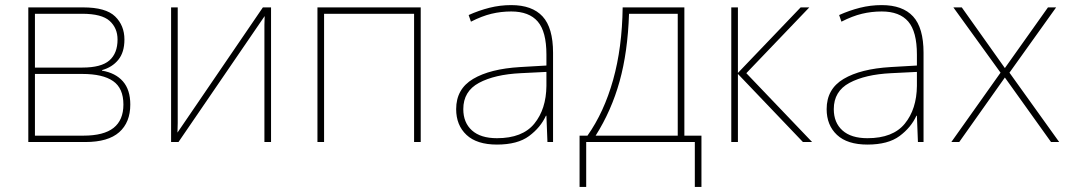

<svg xmlns="http://www.w3.org/2000/svg" viewBox="-20 -557 4204 753"><path d="M468 -402Q468 -352 444 -322.5Q420 -293 380 -282V-280Q433 -271 462 -238Q491 -205 491 -147Q491 -77 447.5 -38.5Q404 0 315 0H91V-528H306Q395 -528 431.5 -492.5Q468 -457 468 -402ZM441 -402Q441 -447 410 -475Q379 -503 302 -503H117V-292H303Q377 -292 409 -320Q441 -348 441 -402ZM464 -147Q464 -211 423.5 -239Q383 -267 303 -267H117V-25H307Q387 -25 425.5 -55.5Q464 -86 464 -147Z M677 -114Q677 -89 677 -74.5Q677 -60 676 -37L1011 -528H1043V0H1017V-426Q1017 -447 1017 -459.5Q1017 -472 1018 -494L680 0H651V-528H677Z M1630 -528V0H1604V-503H1251V0H1225V-528Z M1985 -537Q2067 -537 2108 -492.5Q2149 -448 2149 -350V0H2127L2123 -103H2121Q2100 -57 2055 -23.5Q2010 10 1929 10Q1850 10 1809.5 -28Q1769 -66 1769 -129Q1769 -208 1835.5 -247.5Q1902 -287 2020 -294L2123 -300V-343Q2123 -433 2089 -472.5Q2055 -512 1985 -512Q1945 -512 1907.5 -503Q1870 -494 1827 -472L1818 -498Q1858 -516 1899.5 -526.5Q1941 -537 1985 -537ZM2022 -270Q1920 -265 1858.5 -232Q1797 -199 1797 -129Q1797 -76 1831 -45.5Q1865 -15 1929 -15Q2029 -15 2075.5 -72Q2122 -129 2123 -220V-275Z M2664 -528V-25H2731V176H2705V0H2279V176H2253V-25H2284Q2349 -117 2384.5 -243.5Q2420 -370 2422 -528ZM2447 -503Q2442 -353 2410 -238Q2378 -123 2316 -25H2638V-503Z M3120 -528H3154L2907 -270L3165 0H3129L2874 -267V0H2848V-528H2874V-271Z M3438 -537Q3520 -537 3561 -492.5Q3602 -448 3602 -350V0H3580L3576 -103H3574Q3553 -57 3508 -23.5Q3463 10 3382 10Q3303 10 3262.5 -28Q3222 -66 3222 -129Q3222 -208 3288.5 -247.5Q3355 -287 3473 -294L3576 -300V-343Q3576 -433 3542 -472.5Q3508 -512 3438 -512Q3398 -512 3360.5 -503Q3323 -494 3280 -472L3271 -498Q3311 -516 3352.5 -526.5Q3394 -537 3438 -537ZM3475 -270Q3373 -265 3311.5 -232Q3250 -199 3250 -129Q3250 -76 3284 -45.5Q3318 -15 3382 -15Q3482 -15 3528.5 -72Q3575 -129 3576 -220V-275Z M3904 -272 3719 -528H3752L3921 -290L4090 -528H4122L3939 -272L4134 0H4102L3921 -253L3742 0H3711Z"/></svg>

Font: Noto Sans Thin
Style: Regular
Weight: 100
Designer: Monotype Design Team
Foundry: Monotype Imaging Inc.
Version: Version 2.007